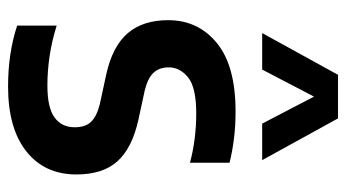

<svg xmlns="http://www.w3.org/2000/svg" viewBox="-211 -637 858 476"><g transform="rotate(90 218.0 -399.0)"><path d="M194.5 10Q111.5 10 43.5 -12.5V-110.5Q116.5 -87.5 192.5 -87.5Q247 -87.5 271.2 -105.2Q295.5 -123 295.5 -155Q295.5 -182 281.8 -196Q268 -210 238 -217.5L164 -233.5Q94.5 -249 62.2 -286.8Q30 -324.5 30 -387Q30 -461 86.5 -507.5Q143 -554 256.5 -554Q292 -554 324 -550Q356 -546 383.5 -539V-441Q325 -456.5 261.5 -456.5Q196.5 -456.5 171.8 -436.2Q147 -416 147 -388.5Q147 -365 160.2 -350.8Q173.5 -336.5 203.5 -329L277.5 -313Q347 -297.5 379.8 -261.2Q412.5 -225 412.5 -159.5Q412.5 -80.5 355.2 -35.2Q298 10 194.5 10ZM62 -620 165.5 -808H273.5L377 -620H286.5L219.5 -748.5L152.5 -620Z"/></g></svg>

Font: Encode Sans SmCnd SmBold
Style: Regular
Weight: 600
Width: 4
Designer: Multiple Designers
Foundry: Impallari Type
Version: Version 3.002; ttfautohint (v1.8.3) -l 8 -r 50 -G 200 -x 14 